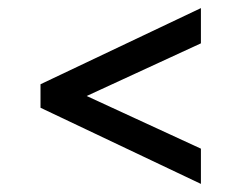

<svg xmlns="http://www.w3.org/2000/svg" viewBox="-20 -572 596 474"><path d="M476 -205 194 -335 476 -465V-552L80 -364V-306L476 -118Z"/></svg>

Font: Be Vietnam Pro
Style: Regular
Weight: 400
Designer: Lam Bao, Tony Le, Vietanh Nguyen
Foundry: Yellow Type Foundry
Version: Version 1.002